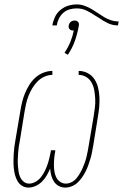

<svg xmlns="http://www.w3.org/2000/svg" viewBox="-20 -841 557 869"><path d="M109 8Q93 8 80 0Q67 -8 59.5 -21Q52 -34 48 -49Q44 -64 42.5 -79.5Q41 -95 41 -111Q41 -127 42 -143.5Q43 -160 45 -176Q47 -192 50 -208L72 -338Q75 -358 80 -378.5Q85 -399 93 -418.5Q101 -438 112.5 -456.5Q124 -475 140 -489.5Q156 -504 176.5 -512Q197 -520 217 -520V-502Q199 -502 181 -494Q163 -486 149.5 -472Q136 -458 126 -441.5Q116 -425 109 -407Q102 -389 98 -371Q94 -353 91 -335L70 -205Q67 -191 65 -177Q63 -163 62 -148.5Q61 -134 60.5 -120Q60 -106 61 -92Q62 -78 64 -64.5Q66 -51 71.5 -39Q77 -27 87.5 -18.5Q98 -10 112 -10Q127 -10 141.5 -18.5Q156 -27 166 -40Q176 -53 183 -67.5Q190 -82 195 -96.5Q200 -111 203.5 -126Q207 -141 210 -156V-161H230V-156Q227 -141 225.5 -126Q224 -111 224 -96Q224 -81 226 -66.5Q228 -52 234 -39.5Q240 -27 251.5 -18.5Q263 -10 278 -10Q291 -10 304 -16.5Q317 -23 326 -34Q335 -45 342 -57Q349 -69 354.5 -81.5Q360 -94 364.5 -107Q369 -120 372 -133Q375 -146 377.5 -159Q380 -172 382 -185L404 -315Q407 -334 409.5 -354Q412 -374 411 -393Q410 -412 407 -430.5Q404 -449 395.5 -465.5Q387 -482 371 -492Q355 -502 336 -502V-520Q358 -520 377 -510Q396 -500 407.5 -482.5Q419 -465 424 -444Q429 -423 430 -401Q431 -379 429 -356.5Q427 -334 423 -312L402 -182Q399 -167 396.5 -152.5Q394 -138 389.5 -123.5Q385 -109 380 -94.5Q375 -80 368 -66Q361 -52 352 -39Q343 -26 331.5 -15Q320 -4 305 2Q290 8 275 8Q259 8 245.5 0.5Q232 -7 224 -19.5Q216 -32 212 -47Q208 -62 207 -78Q200 -62 191.5 -47Q183 -32 170.5 -19.5Q158 -7 141.5 0.5Q125 8 109 8ZM237 -726H217Q220 -745 228.5 -763.5Q237 -782 253 -795.5Q269 -809 288.5 -815Q308 -821 327 -821Q345 -821 362 -815Q379 -809 393.5 -800.5Q408 -792 422 -782.5Q436 -773 450.5 -764Q465 -755 482 -749.5Q499 -744 517 -744L514 -726Q489 -726 467.5 -736.5Q446 -747 428 -760L413 -769Q394 -782 373 -792.5Q352 -803 327 -803Q311 -803 295 -798.5Q279 -794 266.5 -783Q254 -772 246.5 -756.5Q239 -741 237 -726ZM287 -593 272 -602Q288 -626 298.5 -651.5Q309 -677 314 -703H310Q305 -703 301.5 -704.5Q298 -706 295 -709Q292 -712 291 -716.5Q290 -721 291 -726Q292 -730 294 -734.5Q296 -739 300 -742Q304 -745 308.5 -746.5Q313 -748 318 -748Q323 -748 326.5 -746.5Q330 -745 333 -742Q336 -739 337 -734.5Q338 -730 337 -726Q331 -691 319.5 -657.5Q308 -624 287 -593Z"/></svg>

Font: Iosevka Curly Thin
Style: Italic
Weight: 100
Italic angle: -9°
Monospace: yes
Designer: Belleve Invis
Foundry: Belleve Invis
Version: Version 22.1.2; ttfautohint (v1.8.4)